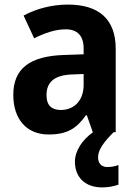

<svg xmlns="http://www.w3.org/2000/svg" viewBox="-20 -670 594 838"><path d="M408 17C408 -16 432 -49 476 -93H485V-457C485 -587 411 -650 276 -650C207 -650 138 -632 83 -602L129 -503C178 -527 222 -542 268 -542C317 -542 345 -514 345 -459V-433L258 -430C112 -425 38 -372 38 -256C38 -149 97 -83 192 -83C273 -83 314 -109 355 -167H359L385 -93H386C340 -60 307 -13 307 36C307 102 350 148 426 148C456 148 479 142 497 136V50C486 55 468 59 448 59C424 59 408 44 408 17ZM294 -345 345 -347V-299C345 -230 302 -190 246 -190C207 -190 183 -208 183 -255C183 -308 213 -342 294 -345Z"/></svg>

Font: Noto Sans Kannada UI SemiCondensed
Style: Bold
Weight: 700
Width: 4
Designer: Jelle Bosma - Monotype Design Team
Foundry: Monotype Imaging Inc.
Version: Version 2.005